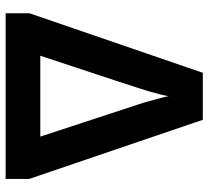

<svg xmlns="http://www.w3.org/2000/svg" viewBox="-50 -708 757 698"><g transform="rotate(90 329.0 -358.5)"><path d="M329.1 -592.8Q326.2 -572.3 312.5 -523.9Q298.3 -475.6 182.1 -126H476.1L353 -501L347.7 -520Q330.1 -583 329.1 -592.8ZM629.9 0H27.8V-86.9L244.1 -716.8H415L629.9 -85.9Z"/></g></svg>

Font: NotoSans-Bold
Style: Bold
Weight: 700
Designer: Monotype Design team
Foundry: Monotype Imaging Inc.
Version: Version 1.04